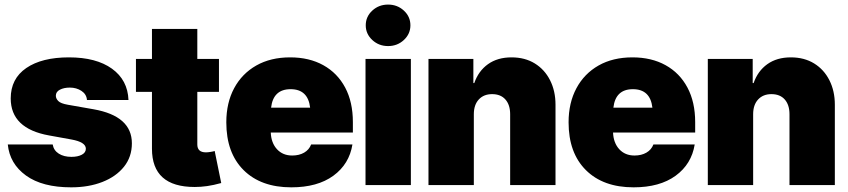

<svg xmlns="http://www.w3.org/2000/svg" viewBox="-20 -801 3671 831"><path d="M536.1 -368.2H356.4Q354.5 -393.1 332.8 -407.5Q311 -421.9 282.2 -421.9Q256.8 -421.9 239.3 -412.8Q221.7 -403.8 221.7 -386.7Q221.7 -374.5 232.2 -363.8Q242.7 -353 273.4 -347.7L384.8 -328.1Q550.8 -298.8 550.8 -180.7Q550.8 -122.1 516.6 -79.3Q482.4 -36.6 423.1 -13.4Q363.8 9.8 288.1 9.8Q163.1 9.8 92.5 -41.3Q22 -92.3 13.7 -175.8H208Q212.4 -149.9 234.4 -136Q256.3 -122.1 289.1 -122.1Q316.4 -122.1 334 -131.3Q351.6 -140.6 351.6 -157.2Q351.6 -186 289.1 -197.3L192.4 -214.8Q26.4 -244.6 26.4 -375Q26.4 -460.4 93.8 -506.6Q161.1 -552.7 278.3 -552.7Q396.5 -552.7 464.6 -503.7Q532.7 -454.6 536.1 -368.2Z M927.7 -545.9V-403.3H834V-175.8Q834 -141.6 871.1 -141.6Q879.9 -141.6 891.8 -143.6Q903.8 -145.5 909.2 -147.5L937.5 -8.8Q903.8 0.5 876.5 4.4Q849.1 8.3 822.8 8.3Q637.7 8.3 637.7 -157.2V-403.3H568.4V-545.9H637.7V-675.8H834V-545.9Z M1240.7 9.8Q1109.4 9.8 1034.4 -64.7Q959.5 -139.2 959.5 -271.5Q959.5 -356 993.4 -419.2Q1027.3 -482.4 1089.4 -517.6Q1151.4 -552.7 1235.8 -552.7Q1318.4 -552.7 1379.4 -518.8Q1440.4 -484.9 1473.9 -422.1Q1507.3 -359.4 1507.3 -272.5V-227.5H1151.9Q1153.8 -182.1 1179 -155Q1204.1 -127.9 1244.6 -127.9Q1274.9 -127.9 1296.4 -140.4Q1317.9 -152.8 1326.7 -175.8H1505.4Q1491.7 -90.8 1422.9 -40.5Q1354 9.8 1240.7 9.8ZM1237.8 -415Q1162.6 -415 1153.3 -335H1322.3Q1313 -415 1237.8 -415Z M1562 0V-545.9H1758.3V0ZM1659.7 -601.6Q1619.6 -601.6 1591.3 -627.9Q1563 -654.3 1563 -691.4Q1563 -729 1591.3 -755.1Q1619.6 -781.2 1659.7 -781.2Q1699.7 -781.2 1728 -755.1Q1756.3 -729 1756.3 -691.4Q1756.3 -654.3 1728 -627.9Q1699.7 -601.6 1659.7 -601.6Z M2030.8 -306.6V0H1834.5V-545.9H2028.8V-441.4H2032.7Q2050.8 -493.7 2092 -523.2Q2133.3 -552.7 2193.8 -552.7Q2252 -552.7 2294.7 -526.4Q2337.4 -500 2360.8 -453.6Q2384.3 -407.2 2384.3 -347.7V0H2188V-306.6Q2188 -347.2 2167.5 -370.4Q2147 -393.6 2109.9 -393.6Q2073.7 -393.6 2052.2 -370.4Q2030.8 -347.2 2030.8 -306.6Z M2722.2 9.8Q2590.8 9.8 2515.9 -64.7Q2440.9 -139.2 2440.9 -271.5Q2440.9 -356 2474.9 -419.2Q2508.8 -482.4 2570.8 -517.6Q2632.8 -552.7 2717.3 -552.7Q2799.8 -552.7 2860.8 -518.8Q2921.9 -484.9 2955.3 -422.1Q2988.8 -359.4 2988.8 -272.5V-227.5H2633.3Q2635.3 -182.1 2660.4 -155Q2685.5 -127.9 2726.1 -127.9Q2756.3 -127.9 2777.8 -140.4Q2799.3 -152.8 2808.1 -175.8H2986.8Q2973.1 -90.8 2904.3 -40.5Q2835.4 9.8 2722.2 9.8ZM2719.2 -415Q2644 -415 2634.8 -335H2803.7Q2794.4 -415 2719.2 -415Z M3239.7 -306.6V0H3043.5V-545.9H3237.8V-441.4H3241.7Q3259.8 -493.7 3301 -523.2Q3342.3 -552.7 3402.8 -552.7Q3460.9 -552.7 3503.7 -526.4Q3546.4 -500 3569.8 -453.6Q3593.3 -407.2 3593.3 -347.7V0H3397V-306.6Q3397 -347.2 3376.5 -370.4Q3356 -393.6 3318.8 -393.6Q3282.7 -393.6 3261.2 -370.4Q3239.7 -347.2 3239.7 -306.6Z"/></svg>

Font: Inter Tight Black
Style: Regular
Weight: 900
Designer: Rasmus Andersson
Foundry: rsms
Version: Version 3.004; ttfautohint (v1.8.4.7-5d5b)